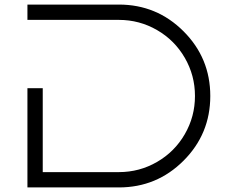

<svg xmlns="http://www.w3.org/2000/svg" viewBox="-20 -820 1040 840"><path d="M500 -800Q666 -800 783 -683Q900 -566 900 -400Q900 -234 783 -117Q666 0 500 0H100V-434H167V-67H500Q590 -67 667 -111.5Q744 -156 788.5 -233Q833 -310 833 -400Q833 -490 788.5 -567Q744 -644 667 -688.5Q590 -733 500 -733H100V-800Z"/></svg>

Font: Dune Rise
Style: Regular
Weight: 400
Version: Version 001.000